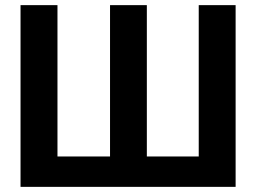

<svg xmlns="http://www.w3.org/2000/svg" viewBox="-20 -727 997 747"><path d="M203.6 -707V-118.2H408.1V-707H551.3V-118.2H753.2V-707H896.7V0H59.9V-707Z"/></svg>

Font: WEMIX Pretendard Variable
Style: Regular
Weight: 400
Designer: Base glyphs from Inter by Rasmus Andersson; Hangeul glyphs from Noto Sans CJK(Source Han Sans) by Jang Soo-young and Kan
Foundry: Kil Hyung-jin
Version: Version 1.000;Glyphs 3.2 (3208)